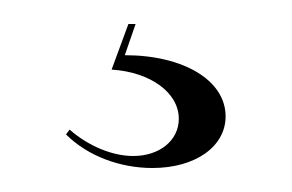

<svg xmlns="http://www.w3.org/2000/svg" viewBox="-20 -17 243 160"><path d="M35 95C53 113 80 123 107 123C143 123 168 105 168 80C168 50 133 29 84 29L93 3H87L73 41C105 43 129 60 129 82C129 100 113 113 91 113C74 113 54 105 38 91Z"/></svg>

Font: Moniqa Display
Style: Regular
Weight: 400
Designer: Rajesh Rajput
Foundry: Rajesh Rajput
Version: Version 1.000